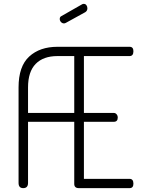

<svg xmlns="http://www.w3.org/2000/svg" viewBox="-20 -973 737 993"><path d="M421 -910 321 -855Q316 -852 311 -852Q302 -852 295.5 -859Q289 -866 289 -875Q289 -886 298 -890L405 -951Q409 -953 413 -953Q422 -953 427 -946Q432 -939 432 -930Q432 -917 421 -910ZM414 -683V-389H568Q577 -389 583 -382Q589 -375 589 -365Q589 -343 568 -343H414V-48H650Q670 -48 670 -23Q670 0 650 0H388Q364 0 364 -22V-343H125V-27Q125 0 100 0Q76 0 76 -27V-521Q76 -630 131 -680.5Q186 -731 277 -731H650Q670 -731 670 -708Q670 -683 650 -683ZM125 -521V-389H364V-683H277Q204 -683 164.5 -642.5Q125 -602 125 -521Z"/></svg>

Font: Dosis
Style: Light
Weight: 300
Designer: Edgar Tolentino, Pablo Impallari, Igino Marini
Foundry: Edgar Tolentino, Pablo Impallari, Igino Marini
Version: Version 1.007